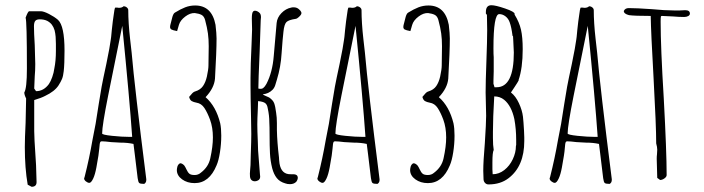

<svg xmlns="http://www.w3.org/2000/svg" viewBox="-20 -695 2695 735"><path d="M86 12Q75 -51 75 -132Q75 -164 78 -225L80 -318Q73 -332 73 -341Q83 -357 83 -433Q83 -615 78 -627Q87 -652 92 -652H136Q147 -652 167.5 -641.5Q188 -631 202 -619Q227 -596 227 -501Q227 -450 224 -423Q222 -404 217.5 -393Q213 -382 204 -368Q189 -345 153 -328Q138 -320 111 -312V-193Q111 -168 116 -95L118 -63L120 2Q120 20 101 20ZM167 -373Q174 -383 180 -400Q186 -417 188 -433Q194 -462 194 -500V-527Q194 -541 193 -554Q192 -567 189 -579Q185 -592 178.5 -600.5Q172 -609 161 -615Q149 -621 132 -621Q120 -621 115 -615Q110 -609 110 -594Q110 -570 113 -522L115 -450Q115 -424 113 -403L111 -356L118 -346Q147 -346 167 -373Z M507 -13Q498 -86 496 -104L491 -144Q469 -149 441 -149L405 -151Q381 -154 370 -154Q364 -154 363 -149Q363 -146 362 -146L360 -126Q359 -108 349 -54Q344 -27 337 -12Q329 5 322 5Q316 5 309 -0.5Q302 -6 302 -12L303 -15L304 -18Q322 -89 334 -159L346 -221L358 -297Q358 -297 369 -363Q374 -390 387 -450Q401 -518 404 -543Q405 -546 408 -580Q412 -618 415 -636Q418 -662 421 -666H428Q431 -665 435 -665Q447 -665 453 -671Q460 -671 465.5 -666.5Q471 -662 471 -656Q471 -608 478 -546Q482 -514 484 -493Q495 -364 540 -9V-6Q540 4 532 9Q517 9 513 5.5Q509 2 507 -13ZM486 -171Q476 -315 448 -596L394 -329Q371 -214 371 -184Q371 -179 409 -175Q447 -171 476 -171Z M657 -44Q657 -49 659 -57Q660 -61 663 -65Q666 -69 670 -70Q677 -70 685 -62Q689 -57 694 -46Q699 -35 705 -30Q711 -25 725 -25Q739 -25 749 -34Q778 -56 785 -89Q795 -134 795 -169Q795 -207 784 -237Q774 -264 762.5 -281.5Q751 -299 732 -302Q721 -304 714 -308Q707 -312 704 -324Q707 -327 713.5 -335Q720 -343 727 -345Q747 -351 757 -365.5Q767 -380 772 -402Q778 -430 778 -444L779 -518Q779 -545 776 -567Q773 -589 765 -619Q761 -633 751.5 -638Q742 -643 726 -645Q708 -646 689 -631.5Q670 -617 665 -600L658 -576Q642 -579 636.5 -582Q631 -585 631 -592Q631 -597 634 -607Q636 -617 640 -630.5Q644 -644 650 -647Q671 -660 689 -667Q707 -674 727 -674Q791 -674 805 -600Q809 -566 809 -548Q809 -498 803 -394Q800 -358 767 -323Q807 -288 823 -223Q827 -204 827 -176Q827 -144 822 -112Q817 -80 809 -62Q781 6 725 6Q697 6 677 -8.5Q657 -23 657 -44Z M1022 -51Q1015 -79 1013.5 -107.5Q1012 -136 1012 -179Q1012 -211 1011 -227Q1011 -253 1005 -280Q1003 -294 995.5 -300Q988 -306 968 -308L967 -278Q965 -238 965 -219Q965 -196 967 -152L968 -119L975 -29L976 -19Q976 -8 967 -4Q961 -1 956 -1Q948 -1 943 -5.5Q938 -10 937 -19Q936 -30 937.5 -44Q939 -58 939 -63L940 -103Q942 -157 942 -182L941 -244Q939 -326 939 -367V-397Q939 -444 943 -526L945 -582L944 -624Q944 -646 949 -651Q952 -654 956 -654Q961 -654 966.5 -651Q972 -648 975 -644Q979 -639 979 -629L978 -617L974 -497Q969 -384 969 -356Q981 -353 987.5 -358Q994 -363 1000 -374Q1023 -418 1028 -481L1039 -607Q1041 -628 1057.5 -645Q1074 -662 1095 -666Q1098 -667 1104 -667Q1117 -667 1125 -659Q1138 -648 1132 -639Q1130 -635 1123 -629Q1116 -623 1113 -623Q1085 -619 1076.5 -610.5Q1068 -602 1065 -573Q1062 -548 1058 -491Q1055 -439 1040 -390Q1037 -379 1033.5 -368.5Q1030 -358 1023 -351Q1008 -336 986 -334Q987 -332 997.5 -327.5Q1008 -323 1010 -322Q1025 -312 1029.5 -300Q1034 -288 1037 -264Q1040 -246 1040 -224Q1040 -202 1040 -197Q1041 -150 1048 -92Q1048 -85 1050 -69Q1057 -27 1093 -28H1102Q1114 -28 1118 -22Q1120 -18 1120 -15Q1120 -7 1114 1Q1105 10 1090 10Q1080 10 1072 7Q1051 1 1039.5 -13.5Q1028 -28 1022 -51Z M1400 -13Q1391 -86 1389 -104L1384 -144Q1362 -149 1334 -149L1298 -151Q1274 -154 1263 -154Q1257 -154 1256 -149Q1256 -146 1255 -146L1253 -126Q1252 -108 1242 -54Q1237 -27 1230 -12Q1222 5 1215 5Q1209 5 1202 -0.5Q1195 -6 1195 -12L1196 -15L1197 -18Q1215 -89 1227 -159L1239 -221L1251 -297Q1251 -297 1262 -363Q1267 -390 1280 -450Q1294 -518 1297 -543Q1298 -546 1301 -580Q1305 -618 1308 -636Q1311 -662 1314 -666H1321Q1324 -665 1328 -665Q1340 -665 1346 -671Q1353 -671 1358.5 -666.5Q1364 -662 1364 -656Q1364 -608 1371 -546Q1375 -514 1377 -493Q1388 -364 1433 -9V-6Q1433 4 1425 9Q1410 9 1406 5.5Q1402 2 1400 -13ZM1379 -171Q1369 -315 1341 -596L1287 -329Q1264 -214 1264 -184Q1264 -179 1302 -175Q1340 -171 1369 -171Z M1550 -44Q1550 -49 1552 -57Q1553 -61 1556 -65Q1559 -69 1563 -70Q1570 -70 1578 -62Q1582 -57 1587 -46Q1592 -35 1598 -30Q1604 -25 1618 -25Q1632 -25 1642 -34Q1671 -56 1678 -89Q1688 -134 1688 -169Q1688 -207 1677 -237Q1667 -264 1655.5 -281.5Q1644 -299 1625 -302Q1614 -304 1607 -308Q1600 -312 1597 -324Q1600 -327 1606.5 -335Q1613 -343 1620 -345Q1640 -351 1650 -365.5Q1660 -380 1665 -402Q1671 -430 1671 -444L1672 -518Q1672 -545 1669 -567Q1666 -589 1658 -619Q1654 -633 1644.5 -638Q1635 -643 1619 -645Q1601 -646 1582 -631.5Q1563 -617 1558 -600L1551 -576Q1535 -579 1529.5 -582Q1524 -585 1524 -592Q1524 -597 1527 -607Q1529 -617 1533 -630.5Q1537 -644 1543 -647Q1564 -660 1582 -667Q1600 -674 1620 -674Q1684 -674 1698 -600Q1702 -566 1702 -548Q1702 -498 1696 -394Q1693 -358 1660 -323Q1700 -288 1716 -223Q1720 -204 1720 -176Q1720 -144 1715 -112Q1710 -80 1702 -62Q1674 6 1618 6Q1590 6 1570 -8.5Q1550 -23 1550 -44Z M1831 -10 1830 -41Q1830 -77 1836 -147Q1841 -225 1841 -252L1840 -297Q1839 -317 1839 -341Q1839 -381 1842 -460Q1845 -541 1845 -580L1844 -638L1840 -643V-649Q1840 -675 1861 -675Q1877 -675 1913.5 -662.5Q1950 -650 1950 -642V-639Q1968 -610 1974.5 -581Q1981 -552 1981 -507Q1981 -434 1965 -388H1966Q1962 -380 1950 -362L1936 -341Q1954 -327 1966.5 -300Q1979 -273 1982 -248Q1983 -239 1984 -226Q1985 -213 1986 -195L1987 -169V-155Q1987 -59 1927 -13Q1896 11 1850 11Q1842 11 1836.5 5Q1831 -1 1831 -10ZM1881 -361Q1947 -361 1947 -494Q1947 -505 1945 -537L1944 -556L1942 -558Q1938 -591 1931 -610Q1926 -624 1915 -632.5Q1904 -641 1891 -641Q1869 -641 1869 -510Q1869 -485 1870 -476V-456V-422Q1869 -406 1869 -386V-374Q1869 -374 1871 -368L1873 -361ZM1955 -136 1956 -140V-148V-159Q1956 -201 1949 -239Q1938 -290 1910 -313Q1894 -326 1872 -326Q1867 -243 1867 -190V-167Q1867 -138 1870 -121Q1865 -112 1865 -73V-47L1866 -28Q1890 -28 1910.5 -44Q1931 -60 1943 -85.5Q1955 -111 1955 -136Z M2289 -13Q2280 -86 2278 -104L2273 -144Q2251 -149 2223 -149L2187 -151Q2163 -154 2152 -154Q2146 -154 2145 -149Q2145 -146 2144 -146L2142 -126Q2141 -108 2131 -54Q2126 -27 2119 -12Q2111 5 2104 5Q2098 5 2091 -0.5Q2084 -6 2084 -12L2085 -15L2086 -18Q2104 -89 2116 -159L2128 -221L2140 -297Q2140 -297 2151 -363Q2156 -390 2169 -450Q2183 -518 2186 -543Q2187 -546 2190 -580Q2194 -618 2197 -636Q2200 -662 2203 -666H2210Q2213 -665 2217 -665Q2229 -665 2235 -671Q2242 -671 2247.5 -666.5Q2253 -662 2253 -656Q2253 -608 2260 -546Q2264 -514 2266 -493Q2277 -364 2322 -9V-6Q2322 4 2314 9Q2299 9 2295 5.5Q2291 2 2289 -13ZM2268 -171Q2258 -315 2230 -596L2176 -329Q2153 -214 2153 -184Q2153 -179 2191 -175Q2229 -171 2258 -171Z M2496 -14 2495 -51Q2494 -67 2494 -87Q2494 -97 2495 -104L2496 -122Q2496 -132 2492 -146Q2492 -213 2482 -395Q2472 -571 2471 -634Q2409 -634 2388 -637Q2368 -642 2368 -653Q2373 -664 2387 -664Q2417 -664 2474 -660Q2526 -655 2561 -655H2582L2603 -656Q2621 -656 2621 -643Q2621 -637 2614.5 -633.5Q2608 -630 2599 -630Q2579 -630 2557 -632L2514 -634Q2510 -634 2510 -631Q2509 -628 2509 -612Q2509 -515 2521 -318Q2532 -114 2532 -25Q2532 -18 2523.5 -12Q2515 -6 2507 -6Z"/></svg>

Font: Amatic SC
Style: Regular
Weight: 400
Designer: Multiple Designers
Foundry: Vernon Adams
Version: Version 2.505